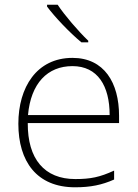

<svg xmlns="http://www.w3.org/2000/svg" viewBox="-20 -786 585 816"><path d="M225 -766H180V-758C212 -715 275 -648 326 -606H355V-613C313 -653 253 -723 225 -766ZM288 -540C136 -540 58 -415 58 -260C58 -100 136 10 299 10C365 10 413 0 465 -23V-61C404 -33 365 -25 300 -25C169 -25 97 -110 98 -263H486V-294C486 -434 423 -540 288 -540ZM288 -505C395 -505 446 -421 446 -297H99C111 -432 182 -505 288 -505Z"/></svg>

Font: Noto Sans Meetei Mayek ExtraLight
Style: Regular
Weight: 200
Designer: Monotype Design Team and Neelakash Kshetrimayum
Foundry: Monotype Imaging Inc.
Version: Version 2.002